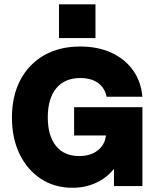

<svg xmlns="http://www.w3.org/2000/svg" viewBox="-20 -880 740 908"><path d="M259 -859.5H431.5V-700H259ZM36.5 -324Q36.5 -426 76.2 -501.5Q116 -577 188.5 -618.5Q261 -660 359 -660Q442.5 -660 506.5 -630.8Q570.5 -601.5 608.8 -548Q647 -494.5 653.5 -422.5H484Q476 -464 443.8 -487.5Q411.5 -511 360 -511Q286 -511 246 -462.5Q206 -414 206 -325Q206 -237.5 244.8 -189.8Q283.5 -142 354.5 -142Q408 -142 442 -168.5Q476 -195 481 -239.5H330.5V-373H653.5V0H519V-81.5Q485.5 -39.5 435 -15.8Q384.5 8 322.5 8Q238 8 173.5 -34.2Q109 -76.5 72.8 -151.2Q36.5 -226 36.5 -324Z"/></svg>

Font: Overused Grotesk ExtraBold
Style: Regular
Weight: 800
Version: Version 0.004